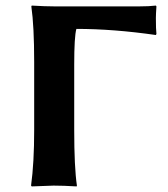

<svg xmlns="http://www.w3.org/2000/svg" viewBox="-20 -668 603 691"><path d="M247.1 -435.1C247.1 -502.8 249.7 -545.7 254.9 -564C343.8 -564 439.1 -556.6 541 -542L543 -545.9C541.7 -556.3 541 -575.4 541 -603C541 -612.1 541.7 -626.1 543 -645L541 -647.9C524.7 -646 504.7 -645 481 -645H176.8C154 -645 126.5 -646 94.2 -647.9L92.8 -645C99.6 -597.5 103 -530.8 103 -444.8V-200.2C103 -121.4 99.3 -54.7 91.8 0L94.2 2.9L172.9 0C196.3 0 224 1 255.9 2.9L256.8 0C250.3 -44.3 247.1 -111 247.1 -200.2Z"/></svg>

Font: Linux Biolinum G
Style: Bold
Weight: 700
Designer: Philipp H. Poll
Foundry: Philipp H. Poll
Version: Version 1.1.0